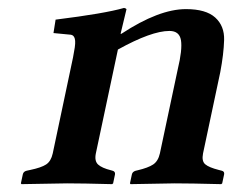

<svg xmlns="http://www.w3.org/2000/svg" viewBox="-20 -467 603 489"><path d="M289.1 -380.9Q384.8 -443.8 453.6 -443.8Q504.4 -443.8 528.1 -422.4Q551.8 -400.9 550.8 -365.2Q549.8 -329.6 541 -283.2L497.1 -76.2Q493.2 -56.6 502.7 -48.6Q512.2 -40.5 537.1 -34.2L544.9 -32.2Q552.2 -30.3 550.8 -22.9L545.9 0L543.5 2Q463.9 0 424.8 0L312.5 2L311 0L315.9 -22.9Q317.4 -29.8 325.7 -32.2L330.1 -33.2Q357.4 -39.6 370.1 -48.1Q382.8 -56.6 387.2 -76.2L432.6 -290Q444.8 -340.8 440.9 -364.5Q437 -388.2 411.6 -388.2Q365.7 -388.2 280.3 -340.8L224.1 -76.2Q220.2 -57.1 229.7 -48.1Q239.3 -39.1 263.2 -33.2L266.6 -32.2Q273.9 -30.3 272.9 -22.9L268.1 0L265.6 2Q189.9 0 150.9 0L34.7 2L33.2 0L38.1 -22.9Q39.6 -30.3 47.9 -32.2L57.1 -34.2Q85 -40 97.4 -48.1Q109.9 -56.2 114.3 -76.2L166 -320.8Q168.9 -335.4 170.4 -345.9Q171.9 -356.4 171.4 -362.8Q170.9 -369.1 168.9 -372.6Q167 -376 164.1 -377.4Q161.1 -378.9 156.7 -378.9L116.2 -382.8L121.6 -417Q247.1 -432.6 295.9 -446.8Q300.8 -445.8 302.2 -443.8L287.1 -380.9Z"/></svg>

Font: Linux Libertine Slanted
Style: Semibold Slanted
Weight: 600
Designer: Philipp H. Poll
Foundry: Philipp H. Poll
Version: Version 5.1.1